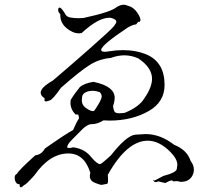

<svg xmlns="http://www.w3.org/2000/svg" viewBox="-20 -761 886 812"><path d="M68 31Q73 31 83 21Q89 21 125 -19Q190 -112 269 -112Q337 -112 362 -30Q360 -22 360 -16Q360 3 380 11.5Q400 20 409 21Q428 18 432.5 16.5Q437 15 437 1L436 -22Q517 -166 605 -166Q654 -166 702 -117Q730 -88 730 -64Q730 -61 727.5 -46Q725 -31 671 -17Q633 4 628 4H627Q627 2 630 -1V1Q630 9 638 9Q643 9 651 6Q656 8 679 13Q699 2 706 2Q711 2 711 6L726 5Q737 5 740 8H745Q779 8 793 -17Q800 -30 800 -44Q800 -62 786 -81Q771 -127 716 -149Q658 -194 596 -194Q590 -194 553 -191.5Q516 -189 449 -104Q409 -67 403 -67Q391 -67 367 -95Q339 -132 289 -138Q279 -135 273 -135Q264 -135 264 -140Q264 -143 269 -152Q274 -161 317 -203Q347 -236 368 -236H371Q391 -236 418 -252L443 -251Q539 -251 610 -292Q676 -330 676 -402Q676 -497 601 -530Q556 -549 500 -549Q472 -549 441 -544Q430 -542 423 -542Q408 -542 408 -550Q408 -570 521 -645Q542 -657 556 -658Q563 -669 567 -669L569 -668Q574 -671 574 -677Q574 -687 561 -707Q545 -731 520 -737Q512 -741 503 -741Q490 -741 475 -732Q450 -710 333 -685L313 -684Q294 -684 277 -687Q260 -690 254 -705Q239 -729 232 -729Q226 -729 226 -718Q226 -710 235 -701V-697Q235 -664 261.5 -642Q288 -620 314 -620L325 -621Q395 -686 443 -686H447Q472 -680 472 -669Q472 -664 462 -650.5Q452 -637 356 -552.5Q260 -468 203 -420Q152 -391 152 -369Q152 -356 169 -345L168 -338Q168 -332 174 -332Q178 -332 191 -336.5Q204 -341 238 -390Q320 -462 360.5 -487Q401 -512 449 -516Q478 -527 506 -527Q536 -527 565 -514Q623 -475 623 -428Q623 -392 591 -346Q569 -309 508 -284Q494 -282 485 -282Q468 -282 464 -289.5Q460 -297 458 -312Q465 -332 465 -348Q465 -371 443.5 -388Q422 -405 375 -415Q334 -408 317 -392Q292 -361 279 -338L278 -327Q278 -299 299 -277H303Q312 -277 312 -273L314 -263Q314 -258 310.5 -254.5Q307 -251 289 -211Q263 -198 170 -133Q156 -107 129 -104Q57 -39 52 -26Q42 -22 42 -10L43 0Q48 18 60 18H63V20Q63 31 68 31ZM373 -291Q363 -291 344.5 -303.5Q326 -316 326 -336L327 -348Q327 -366 350 -374Q361 -377 371 -377Q386 -377 402 -371Q410 -363 410 -353Q410 -345 402 -330Q394 -315 379 -293Q376 -291 373 -291Z"/></svg>

Font: Xiaobo Songti 小帛宋体
Style: Regular
Weight: 400
Version: Version 1.501;March 17, 2024;FontCreator 14.0.0.2814 64-bit